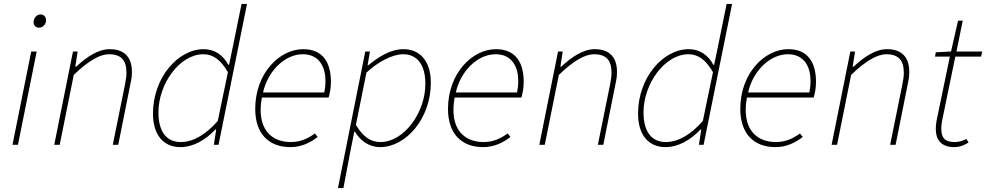

<svg xmlns="http://www.w3.org/2000/svg" viewBox="-20 -742 5054 984"><path d="M44 0H72L168 -478H140ZM180 -600C198 -600 216 -616 216 -638C216 -656 204 -668 188 -668C170 -668 152 -652 152 -628C152 -612 164 -600 180 -600Z M258 0H286L358 -358C434 -432 494 -464 538 -464C602 -464 628 -432 628 -370C628 -350 626 -336 620 -306L558 0H586L648 -310C654 -338 656 -350 656 -374C656 -442 624 -490 542 -490C484 -490 426 -452 370 -400H366L378 -478H354Z M904 12C972 12 1034 -26 1084 -78H1088L1076 0H1100L1246 -722H1218L1174 -506L1154 -410H1150C1124 -458 1082 -490 1024 -490C892 -490 764 -344 764 -160C764 -48 820 12 904 12ZM906 -14C836 -14 792 -64 792 -166C792 -314 902 -464 1022 -464C1070 -464 1110 -438 1148 -372L1096 -122C1036 -54 972 -14 906 -14Z M1468 12C1526 12 1572 -12 1608 -40L1594 -58C1558 -32 1520 -14 1470 -14C1370 -14 1293 -82 1322 -242H1664C1670 -262 1676 -290 1676 -322C1676 -420 1636 -490 1534 -490C1412 -490 1288 -366 1288 -184C1288 -56 1358 12 1468 12ZM1328 -268C1354 -382 1442 -464 1532 -464C1618 -464 1648 -396 1648 -328C1648 -306 1646 -288 1642 -268Z M1712 222H1740L1774 42L1796 -68H1798C1826 -22 1870 12 1928 12C2060 12 2188 -134 2188 -318C2188 -429 2132 -490 2048 -490C1980 -490 1920 -450 1868 -408H1864L1876 -478H1852ZM1930 -14C1882 -14 1842 -38 1804 -102L1858 -370C1916 -424 1990 -464 2046 -464C2116 -464 2160 -413 2160 -312C2160 -164 2050 -14 1930 -14Z M2456 12C2514 12 2560 -12 2596 -40L2582 -58C2546 -32 2508 -14 2458 -14C2358 -14 2281 -82 2310 -242H2652C2658 -262 2664 -290 2664 -322C2664 -420 2624 -490 2522 -490C2400 -490 2276 -366 2276 -184C2276 -56 2346 12 2456 12ZM2316 -268C2342 -382 2430 -464 2520 -464C2606 -464 2636 -396 2636 -328C2636 -306 2634 -288 2630 -268Z M2744 0H2772L2844 -358C2920 -432 2980 -464 3024 -464C3088 -464 3114 -432 3114 -370C3114 -350 3112 -336 3106 -306L3044 0H3072L3134 -310C3140 -338 3142 -350 3142 -374C3142 -442 3110 -490 3028 -490C2970 -490 2912 -452 2856 -400H2852L2864 -478H2840Z M3390 12C3458 12 3520 -26 3570 -78H3574L3562 0H3586L3732 -722H3704L3660 -506L3640 -410H3636C3610 -458 3568 -490 3510 -490C3378 -490 3250 -344 3250 -160C3250 -48 3306 12 3390 12ZM3392 -14C3322 -14 3278 -64 3278 -166C3278 -314 3388 -464 3508 -464C3556 -464 3596 -438 3634 -372L3582 -122C3522 -54 3458 -14 3392 -14Z M3954 12C4012 12 4058 -12 4094 -40L4080 -58C4044 -32 4006 -14 3956 -14C3856 -14 3779 -82 3808 -242H4150C4156 -262 4162 -290 4162 -322C4162 -420 4122 -490 4020 -490C3898 -490 3774 -366 3774 -184C3774 -56 3844 12 3954 12ZM3814 -268C3840 -382 3928 -464 4018 -464C4104 -464 4134 -396 4134 -328C4134 -306 4132 -288 4128 -268Z M4242 0H4270L4342 -358C4418 -432 4478 -464 4522 -464C4586 -464 4612 -432 4612 -370C4612 -350 4610 -336 4604 -306L4542 0H4570L4632 -310C4638 -338 4640 -350 4640 -374C4640 -442 4608 -490 4526 -490C4468 -490 4410 -452 4354 -400H4350L4362 -478H4338Z M4870 12C4902 12 4926 0 4944 -12L4932 -30C4916 -20 4894 -14 4872 -14C4820 -14 4804 -38 4804 -84C4804 -98 4806 -110 4808 -122L4876 -452H5008L5014 -478H4882L4914 -636H4890L4854 -478L4776 -474L4772 -452H4848L4780 -124C4777 -108 4776 -96 4776 -80C4776 -30 4800 12 4870 12Z"/></svg>

Font: Source Sans Pro ExtraLight
Style: Italic
Weight: 200
Italic angle: -11°
Designer: Paul D. Hunt
Foundry: Adobe Systems Incorporated
Version: Version 3.006;hotconv 1.0.111;makeotfexe 2.5.65597